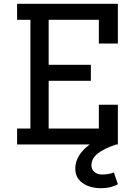

<svg xmlns="http://www.w3.org/2000/svg" viewBox="-20 -760 668 1010"><path d="M500 -531V-656H236V-419H458V-335H236V-84H500V-209H600V0H591Q526 22 493.5 48Q461 74 461 110Q461 131 476.5 144.5Q492 158 516 158Q534 158 551.5 155Q569 152 579 147L600 209Q586 218 562.5 224Q539 230 513 230Q452 230 414 202.5Q376 175 376 127Q376 56 452 0H70V-84H140V-656H70V-740H600V-531Z"/></svg>

Font: Arvo
Style: Regular
Weight: 400
Designer: Anton Koovit (Cyrillic Expansion: Cyreal)
Foundry: Anton Koovit, Yassin Baggar
Version: Version 3.000